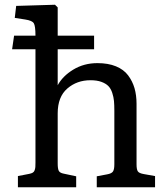

<svg xmlns="http://www.w3.org/2000/svg" viewBox="-20 -786 702 806"><path d="M55.2 0V-46.9L103 -56.2Q112.3 -58.1 117.9 -61.5Q123.5 -64.9 125.7 -72Q127.9 -79.1 128.4 -85Q128.9 -90.8 128.9 -104V-579.1H30.8L39.1 -636.2H128.9Q128.9 -677.2 121.8 -688.5Q114.7 -699.7 85.9 -704.1L42 -710.9L47.9 -761.2L210.9 -766.1L222.2 -754.9V-636.2H375V-579.1H222.2V-428.2Q243.2 -466.8 287.8 -493.9Q332.5 -521 389.2 -521Q434.1 -521 466.8 -507.6Q499.5 -494.1 517.8 -469.7Q536.1 -445.3 544.7 -415.8Q553.2 -386.2 553.2 -350.1V-96.2Q553.2 -74.7 558.6 -66.7Q564 -58.6 584 -55.2L630.9 -46.9V0H386.2V-45.9L430.2 -54.2Q448.7 -57.6 454.3 -66.2Q460 -74.7 460 -96.2V-320.8Q460 -345.2 458.5 -361.8Q457 -378.4 451.2 -396.2Q445.3 -414.1 434.8 -424.8Q424.3 -435.5 405.5 -442.4Q386.7 -449.2 359.9 -449.2Q302.7 -449.2 262.5 -414.3Q222.2 -379.4 222.2 -310.1V-100.1Q222.2 -77.6 226.8 -68.8Q231.4 -60.1 247.1 -57.1L299.8 -45.9V0Z"/></svg>

Font: Literata Book
Style: Regular
Weight: 400
Designer: Latin by Veronika Burian and Jose Scaglione. Greek by Irene Vlachou. Cyrillic by Vera Evstafieva
Foundry: TypeTogether
Version: Version 2.003;PS 002.003;hotconv 1.0.88;makeotf.lib2.5.64775